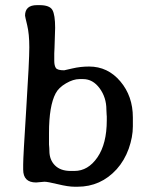

<svg xmlns="http://www.w3.org/2000/svg" viewBox="-20 -728 582 748"><path d="M255.4 -62H270Q323.2 -62 359.6 -115Q396 -168 396 -259.3V-274.9L395.5 -280.3L395 -290.5Q394.5 -295.9 394.5 -300.8Q394.5 -348.1 368.2 -384Q341.8 -419.9 303.7 -419.9H289.6Q265.6 -419.9 237.1 -403.3Q208.5 -386.7 196.8 -364.3Q170.9 -315.4 170.9 -210V-165Q172.4 -150.4 172.4 -140.6Q172.4 -105.5 194.1 -83.7Q215.8 -62 255.4 -62ZM191.4 -491.2Q191.4 -472.7 197.5 -463.4Q203.6 -454.1 230 -454.1Q230.5 -454.1 262 -461.4Q293.5 -468.8 327.1 -468.8Q399.9 -468.8 448.7 -411.1Q497.6 -353.5 497.6 -270.5V-235.4Q497.6 -194.3 481.4 -148.4Q464.8 -102.5 434.6 -68.8Q372.6 -0.5 281.7 -0.5H271Q245.6 -0.5 205.6 -10.3Q165.5 -20 153.3 -20L120.6 -17.1Q70.3 -17.1 70.3 -67.4V-87.4Q70.3 -117.2 82.3 -304.7Q94.2 -492.2 94.2 -543.9Q94.2 -595.7 85.9 -629.9Q77.6 -664.1 77.6 -667Q77.6 -708 124 -708H133.8Q173.3 -708 184.1 -689.2Q194.8 -670.4 194.8 -619.6L192.4 -542L191.4 -520Z"/></svg>

Font: Averia Gruesa Libre
Style: Regular
Weight: 400
Italic angle: -1.70001°
Version: Version 1.002